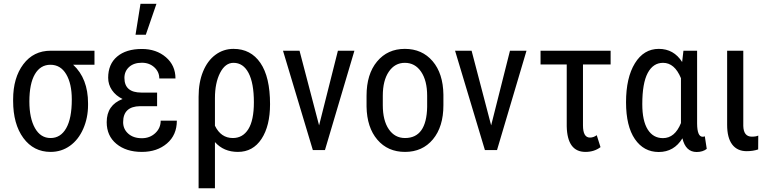

<svg xmlns="http://www.w3.org/2000/svg" viewBox="-20 -798 4094 1021"><path d="M482.4 -453.6V-528.3H249.5C188.6 -528.3 140.1 -504.3 104 -456.3C67.9 -408.3 49.8 -345.9 49.8 -269V-261.7C49.8 -179.4 68 -113.5 104.2 -64.2C140.5 -14.9 188.8 9.8 249 9.8C287.4 9.8 321.7 -1 351.8 -22.5C381.9 -43.9 405.5 -74.1 422.6 -113C439.7 -151.9 448.2 -194.2 448.2 -239.7V-248.5C448.2 -336.4 421.9 -404.8 369.1 -453.6ZM136.2 -258.3C136.2 -321.5 146 -369.8 165.5 -403.3C185.1 -436.8 212.6 -453.6 248 -453.6C284.2 -453.6 312.2 -436.8 332 -403.3C351.9 -369.8 361.8 -325 361.8 -269C361.8 -202 351.9 -151 332 -116.2C312.2 -81.4 284.5 -64 249 -64C213.5 -64 185.9 -81.5 166 -116.7C146.2 -151.9 136.2 -199.1 136.2 -258.3Z M634.8 -148.4C634.8 -204.1 664.7 -232.4 724.6 -233.4H815.4V-305.7H731.9C671.7 -305.7 641.6 -331.7 641.6 -383.8C641.6 -407.2 649.9 -426.5 666.5 -441.7C683.1 -456.8 705.7 -464.4 734.4 -464.4C761.1 -464.4 783.2 -456.2 800.8 -439.9C818.4 -423.7 827.1 -404 827.1 -380.9H913.1C913.1 -427.1 896.1 -464.8 862.1 -493.9C828 -523 785.5 -537.6 734.4 -537.6C678.7 -537.6 634.9 -524.2 603 -497.3C571.1 -470.5 555.2 -432.8 555.2 -384.3C555.2 -360.5 561.9 -338.7 575.4 -318.8C588.9 -299 607.7 -283.2 631.8 -271.5C575.5 -250 547.4 -209 547.4 -148.4C547.4 -99.9 564.6 -61.4 599.1 -33C633.6 -4.5 678.7 9.8 734.4 9.8C788.4 9.8 832.9 -5.2 867.9 -35.2C902.9 -65.1 920.4 -105.5 920.4 -156.2H834.5C834.5 -129.9 824.8 -107.7 805.4 -89.8C786.1 -71.9 762.4 -63 734.4 -63C704.4 -63 680.3 -71 662.1 -87.2C643.9 -103.3 634.8 -123.7 634.8 -148.4ZM727.1 -777.8 700.7 -613.3H755.4L812 -777.8Z M1221.7 -538.1C1186.2 -538.1 1154.3 -527.7 1126 -506.8C1097.7 -486 1075.6 -456.3 1059.8 -417.7C1044 -379.2 1036.1 -334.5 1036.1 -283.7V203.1H1123V-42.5C1154 -7.6 1194.7 9.8 1245.1 9.8C1298.5 9.8 1340.3 -13.3 1370.6 -59.3C1400.9 -105.4 1416 -167 1416 -244.1C1416 -340.5 1398.9 -413.6 1364.7 -463.4C1330.6 -513.2 1282.9 -538.1 1221.7 -538.1ZM1123 -129.4V-275.9C1123 -330.2 1132.2 -375.2 1150.4 -410.6C1168.6 -446.1 1192.4 -463.9 1221.7 -463.9C1256.2 -463.9 1282.9 -445.9 1301.8 -409.9C1320.6 -373.9 1330.1 -322.1 1330.1 -254.4C1330.1 -190.3 1320.2 -142.5 1300.5 -111.1C1280.8 -79.7 1253.4 -64 1218.3 -64C1175.9 -64 1144.2 -85.8 1123 -129.4Z M1676.8 -131.3 1572.8 -528.3H1484.9L1643.6 0H1708L1864.7 -528.3H1776.9Z M1929.2 -288.6V-231C1930.5 -157.1 1949.6 -98.5 1986.6 -55.2C2023.5 -11.9 2072.6 9.8 2133.8 9.8C2195.6 9.8 2245.1 -12.5 2282.2 -57.1C2319.3 -101.7 2337.9 -162.3 2337.9 -238.8V-294.4C2336.9 -369.6 2317.8 -429 2280.5 -472.7C2243.2 -516.3 2194 -538.1 2132.8 -538.1C2071.6 -538.1 2022.4 -515.7 1985.1 -470.9C1947.8 -426.2 1929.2 -365.4 1929.2 -288.6ZM2015.6 -238.8V-289.1C2015.6 -342.8 2026.3 -385.3 2047.6 -416.7C2068.9 -448.2 2097.3 -463.9 2132.8 -463.9C2168.9 -463.9 2197.8 -448.2 2219.2 -416.7C2240.7 -385.3 2251.5 -342.6 2251.5 -288.6V-229C2249.2 -119 2210 -64 2133.8 -64C2097.7 -64 2068.9 -79.5 2047.6 -110.6C2026.3 -141.7 2015.6 -184.4 2015.6 -238.8Z M2591.8 -131.3 2487.8 -528.3H2399.9L2558.6 0H2623L2779.8 -528.3H2691.9Z M3227.1 -455.1V-528.3H2854.5V-455.1H2993.7V-126.5C2995.6 -35.6 3028.8 9.8 3093.3 9.8C3124.5 9.8 3151.2 1.3 3173.3 -15.6L3153.3 -79.1C3141.9 -70.6 3129.9 -66.4 3117.2 -66.4C3092.4 -66.4 3080.1 -88.1 3080.1 -131.3V-455.1Z M3687 -528.3H3614.3L3607.4 -468.3C3577.8 -514.8 3536.5 -538.1 3483.4 -538.1C3430 -538.1 3387.6 -512.5 3356.2 -461.4C3324.8 -410.3 3309.1 -341.3 3309.1 -254.4C3309.1 -169.4 3324.8 -104.1 3356.2 -58.3C3387.6 -12.6 3429.9 10.3 3482.9 10.3C3537.3 10.3 3579.3 -14 3608.9 -62.5C3620.3 -14 3645.5 10.3 3684.6 10.3C3706.4 10.3 3724.3 4.7 3738.3 -6.3L3728 -73.2C3724.8 -71.6 3720.9 -70.8 3716.3 -70.8C3697.1 -70.8 3687.3 -94.2 3687 -141.1ZM3395.5 -244.1C3395.5 -318.4 3405.1 -373.5 3424.3 -409.7C3443.5 -445.8 3470.7 -463.9 3505.9 -463.9C3546.9 -463.9 3578.6 -436.7 3601.1 -382.3V-143.6C3579.6 -90.2 3547.7 -63.5 3505.4 -63.5C3470.5 -63.5 3443.5 -78.9 3424.3 -109.6C3405.1 -140.4 3395.5 -185.2 3395.5 -244.1Z M3932.6 -528.3H3846.7V-134.3C3846.7 -88.4 3855.6 -53.5 3873.5 -29.8C3891.4 -6 3917.2 5.9 3950.7 5.9C3972.8 5.9 3993.2 2.8 4011.7 -3.4L4012.2 -77.1C4004.4 -73.2 3993 -71.3 3978 -71.3C3948.7 -71.3 3933.6 -90.3 3932.6 -128.4Z"/></svg>

Font: Roboto Condensed
Style: Regular
Weight: 400
Designer: Google
Version: Version 2.134; 2016